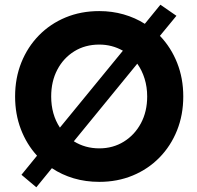

<svg xmlns="http://www.w3.org/2000/svg" viewBox="-20 -761 835 814"><path d="M134 33 71 -20 137 -101Q93 -149 68.5 -213Q44 -277 44 -352Q44 -430 70.5 -496Q97 -562 145 -611Q193 -660 258 -687Q323 -714 401 -714Q455 -714 504 -700Q553 -686 594 -660L660 -741L728 -694L658 -609Q705 -560 731 -494.5Q757 -429 757 -352Q757 -274 730.5 -208Q704 -142 656 -93Q608 -44 543 -17Q478 10 401 10Q343 10 292.5 -5Q242 -20 200 -48ZM197 -352Q197 -276 234 -220L501 -546Q455 -572 401 -572Q341 -572 295 -543.5Q249 -515 223 -465.5Q197 -416 197 -352ZM401 -132Q459 -132 505 -160.5Q551 -189 577.5 -238.5Q604 -288 604 -352Q604 -392 593 -427.5Q582 -463 562 -491L293 -162Q341 -132 401 -132Z"/></svg>

Font: Lexend Deca SemiBold
Style: Regular
Weight: 600
Designer: Bonnie Shaver-Troup, Thomas Jockin
Foundry: Lexend
Version: Version 1.008; ttfautohint (v1.8.4.7-5d5b)